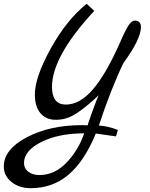

<svg xmlns="http://www.w3.org/2000/svg" viewBox="-110 -666 790 1008"><path d="M320 -9 350 -8Q356 -29 377.5 -88Q399 -147 408 -166Q304 -68 247 -48Q216 -37 184 -37Q131 -37 102 -72Q73 -107 73 -170Q73 -260 156 -410.5Q239 -561 345 -646L385 -609Q163 -370 163 -210Q163 -117 236 -117Q309 -117 378 -197Q447 -277 521 -445Q551 -514 567 -536Q583 -558 598 -558Q613 -558 621.5 -549Q630 -540 630 -525Q630 -461 538 -335Q474 -203 409 -7Q456 -4 509 16L499 50L393 35Q334 179 250.5 250.5Q167 322 51 322Q-9 322 -49.5 289.5Q-90 257 -90 208Q-90 118 31 54.5Q152 -9 320 -9ZM96 253Q177 253 239.5 187.5Q302 122 332 34Q198 34 107 79.5Q16 125 16 190Q16 218 38.5 235.5Q61 253 96 253Z"/></svg>

Font: Marck Script
Style: Regular
Weight: 400
Designer: Denis Masharov, Marck Fogel
Foundry: Denis Masharov
Version: Version 1.002